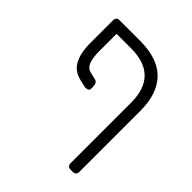

<svg xmlns="http://www.w3.org/2000/svg" viewBox="-191 -699 951 951"><g transform="rotate(45 285.0 -223.5)"><path d="M139 -393Q139 -346 149 -319.5Q159 -293 184 -287L225 -277Q242 -272 242 -245V-231Q242 -223 235.5 -219Q229 -215 219 -215Q214 -215 211 -216L173 -225Q125 -236 102 -277Q79 -318 79 -393V-549Q79 -559 85 -565Q91 -571 101 -571H245Q370 -571 431 -508.5Q492 -446 492 -327V102Q492 112 486 118Q480 124 470 124H453Q443 124 437 118Q431 112 431 102V-322Q431 -513 240 -513H139Z"/></g></svg>

Font: Rubik AZ
Style: Regular
Weight: 300
Designer: Hubert and Fischer
Foundry: Hubert & Fischer
Version: Version 2.000